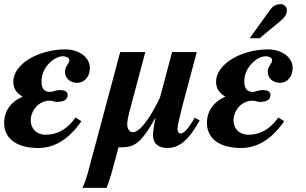

<svg xmlns="http://www.w3.org/2000/svg" viewBox="-25 -700 1476 925"><path d="M83 -234C33 -212 -5 -171 -5 -107C-5 -47 37 13 160 13C263 13 330 -62 367 -116L339 -134C291 -67 240 -51 196 -51C147 -51 123 -84 123 -120C123 -165 159 -215 215 -215C230 -215 238 -209 248 -209C283 -209 301 -220 301 -243C301 -261 283 -266 266 -266C240 -266 229 -257 218 -257C185 -257 175 -276 175 -309C175 -375 235 -429 279 -429C291 -429 309 -422 309 -412C309 -390 288 -383 288 -354C288 -324 312 -301 346 -301C383 -301 408 -332 408 -372C408 -428 350 -462 290 -462C159 -462 39 -391 39 -306C39 -278 51 -253 83 -235Z M914 -133C881 -79 862 -57 845 -57C834 -57 830 -69 830 -80C830 -92 840 -137 852 -183L923 -449H804L746 -231C707 -147 653 -63 615 -63C599 -63 588 -79 588 -100C588 -120 593 -140 598 -160L675 -449H554L399 130C391 159 380 190 372 205H489C495 188 507 154 513 132L546 10C616 10 647 4 723 -131H724C714 -84 712 -59 712 -51C712 -8 738 13 782 13C842 13 888 -31 937 -120Z M1178 -516H1226L1307 -583C1342 -612 1357 -624 1357 -651C1357 -667 1343 -680 1330 -680C1310 -680 1293 -676 1276 -652ZM1060 -234C1010 -212 972 -171 972 -107C972 -47 1014 13 1137 13C1240 13 1307 -62 1344 -116L1316 -134C1268 -67 1217 -51 1173 -51C1124 -51 1100 -84 1100 -120C1100 -165 1136 -215 1192 -215C1207 -215 1215 -209 1225 -209C1260 -209 1278 -220 1278 -243C1278 -261 1260 -266 1243 -266C1217 -266 1206 -257 1195 -257C1162 -257 1152 -276 1152 -309C1152 -375 1212 -429 1256 -429C1268 -429 1286 -422 1286 -412C1286 -390 1265 -383 1265 -354C1265 -324 1289 -301 1323 -301C1360 -301 1385 -332 1385 -372C1385 -428 1327 -462 1267 -462C1136 -462 1016 -391 1016 -306C1016 -278 1028 -253 1060 -235Z"/></svg>

Font: STIXGeneral
Style: Bold Italic
Weight: 700
Italic angle: -16.33°
Designer: MicroPress Inc., with final additions and corrections provided by Coen Hoffman, Elsevier (retired)
Version: Version 1.1.0